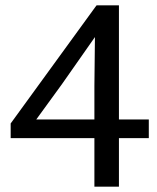

<svg xmlns="http://www.w3.org/2000/svg" viewBox="-20 -700 588 720"><path d="M538 -182H426V0H334V-182H20V-237L342 -680L343 -679V-680H426V-252H538ZM334 -252V-377L336 -561L212 -384L116 -252Z"/></svg>

Font: Martel Sans
Style: Regular
Weight: 400
Designer: Dan Reynolds and Mathieu Réguer
Foundry: Dan Reynolds and Mathieu Réguer
Version: Version 1.002; ttfautohint (v1.1) -l 5 -r 5 -G 72 -x 0 -D la